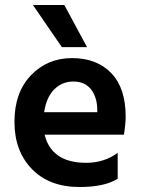

<svg xmlns="http://www.w3.org/2000/svg" viewBox="-20 -745 569 770"><path d="M329 -556H228L112 -725H238ZM157 -295H370V-310Q368 -359 343.5 -388.5Q319 -418 274 -418Q229 -418 197.5 -386.5Q166 -355 157 -295ZM299 5Q178 5 108 -67Q38 -139 38 -256.5Q38 -374 104 -443Q170 -512 269 -512Q368 -512 426 -452Q484 -392 484 -277Q484 -249 477 -205H159Q172 -150 213.5 -121Q255 -92 326 -92Q397 -92 452 -132V-28Q399 5 299 5Z"/></svg>

Font: Hind Guntur SemiBold
Style: Regular
Weight: 600
Designer: Manushi Parikh, Hitesh Malaviya
Foundry: Indian Type Foundry
Version: Version 1.000;PS 1.0;hotconv 1.0.86;makeotf.lib2.5.63406; tt